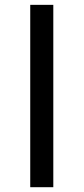

<svg xmlns="http://www.w3.org/2000/svg" viewBox="-20 -780 348 800"><path d="M202.1 0V-759.8H106V0Z"/></svg>

Font: Noto Reveo Sans
Style: Regular
Weight: 600
Designer: Monotype Design Team
Foundry: Monotype Imaging Inc.
Version: Version 2.007